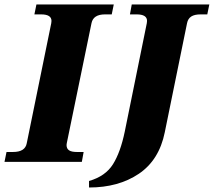

<svg xmlns="http://www.w3.org/2000/svg" viewBox="-41 -720 951 854"><path d="M-12 -44H17Q71 -44 78 -83L187 -617Q188 -621 188 -627Q188 -656 142 -656H112L121 -700H465L456 -656H426Q374 -656 366 -617L256 -83L255 -75Q255 -59 266 -51.5Q277 -44 301 -44H331L323 0H-21ZM355 85Q428 64 461.5 10.5Q495 -43 514 -135L612 -617Q613 -621 613 -627Q613 -656 567 -656H537L545 -700H890L881 -656H851Q824 -656 809.5 -646.5Q795 -637 791 -617L692 -132Q667 -8 576.5 53Q486 114 355 114Z"/></svg>

Font: Taviraj
Style: Bold Italic
Weight: 700
Italic angle: -12°
Designer: Katatrad Team
Foundry: CadsonDemak
Version: Version 1.001